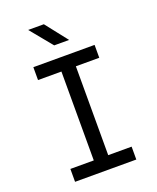

<svg xmlns="http://www.w3.org/2000/svg" viewBox="-170 -1050 940 1149"><g transform="rotate(-20 300.0 -475.0)"><path d="M105 0V-82H254V-648H105V-730H495V-648H346V-82H495V0ZM267 -810 152 -950H252L362 -810Z"/></g></svg>

Font: JetBrains Mono Zero
Style: Regular-Zero
Weight: 400
Designer: Philipp Nurullin, Konstantin Bulenkov
Foundry: JetBrains
Version: Version 2.211